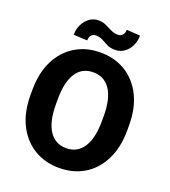

<svg xmlns="http://www.w3.org/2000/svg" viewBox="-161 -1017 1011 1143"><g transform="rotate(20 345.0 -445.5)"><path d="M651.4 -371.1V-339.4Q651.4 -231.4 612.5 -153.1Q573.7 -74.7 504.9 -32.5Q436 9.8 345.7 9.8Q255.4 9.8 186 -32.5Q116.7 -74.7 77.4 -153.1Q38.1 -231.4 38.1 -339.4V-371.1Q38.1 -479.5 77.1 -557.9Q116.2 -636.2 185.3 -678.5Q254.4 -720.7 344.7 -720.7Q435.1 -720.7 504.2 -678.5Q573.2 -636.2 612.3 -557.9Q651.4 -479.5 651.4 -371.1ZM490.7 -339.4V-372.1Q490.7 -481 452.6 -538.1Q414.6 -595.2 344.7 -595.2Q273.4 -595.2 236.3 -538.1Q199.2 -481 199.2 -372.1V-339.4Q199.2 -231.4 236.8 -173.3Q274.4 -115.2 345.7 -115.2Q415.5 -115.2 453.1 -173.3Q490.7 -231.4 490.7 -339.4ZM443.8 -900.9 529.8 -895.5Q529.8 -859.9 515.4 -830.1Q501 -800.3 476.1 -782.5Q451.2 -764.6 418.5 -764.6Q387.7 -764.6 366.9 -775.1Q346.2 -785.6 327.1 -796.1Q308.1 -806.6 282.7 -806.6Q266.6 -806.6 255.4 -795.2Q244.1 -783.7 244.1 -760.7L157.2 -765.6Q157.2 -800.3 171.6 -830.1Q186 -859.9 211.2 -878.2Q236.3 -896.5 268.6 -896.5Q294.4 -896.5 315.9 -886.2Q337.4 -876 358.6 -865.5Q379.9 -855 403.8 -855Q420.4 -855 432.1 -866.7Q443.8 -878.4 443.8 -900.9Z"/></g></svg>

Font: Vazirmatn RD UI ExtraBold
Style: Regular
Weight: 800
Designer: Saber Rastikerdar
Foundry: Saber Rastikerdar
Version: Version 33.003